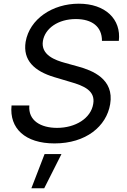

<svg xmlns="http://www.w3.org/2000/svg" viewBox="-20 -757 679 1030"><path d="M527 -537.6H617.5C631 -654.1 545.1 -737.2 402.7 -737.2C261.7 -737.2 138.8 -655.5 117.5 -532.7C101.9 -433.9 163.4 -375.4 272 -343L356.5 -317.8C430.4 -296.9 492.5 -270.2 480.1 -199.6C467.7 -122.2 384.9 -71 285.9 -71C199.9 -71 130.3 -109.4 137.4 -191.1H41.9C29.5 -68.5 114.7 12.4 272.4 12.4C441.1 12.4 551.1 -79.2 571 -198.2C593.8 -333.5 474.8 -379.3 399.9 -399.9L329.5 -419.4C277.3 -433.6 197.8 -461.6 210.2 -537.3C221.6 -605.1 291.9 -654.8 386.7 -654.8C473.4 -654.8 527.3 -614.3 527 -537.6ZM148.4 252.8H217.3L309.7 69.6H219.1Z"/></svg>

Font: Margiela Sans Text
Style: Italic
Weight: 400
Italic angle: -9.39999°
Designer: Stefan Endress, Andreas Faust
Version: Version 1.100;FEAKit 1.0